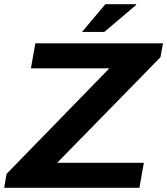

<svg xmlns="http://www.w3.org/2000/svg" viewBox="-26 -893 795 913"><path d="M-6 0 5 -66 494 -568H121L142 -687H749L737 -621L246 -119H658L637 0ZM364 -741 475 -873H621L622 -870L470 -741Z"/></svg>

Font: Archivo SemiExpanded SemiBold
Style: Italic
Weight: 600
Width: 6
Italic angle: -10°
Designer: Hector Gatti
Foundry: Omnibus-Type
Version: Version 2.001